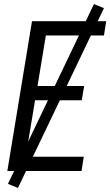

<svg xmlns="http://www.w3.org/2000/svg" viewBox="-20 -839 541 942"><path d="M16 0 137 -735H501L490 -665H205L164 -417H393L381 -347H152L106 -70H391L380 0ZM68 83 19 63 441 -819 490 -799Z"/></svg>

Font: Iosevka Term Curly Oblique
Style: Regular
Weight: 400
Italic angle: -9°
Designer: Belleve Invis
Foundry: Belleve Invis
Version: Version 32.3.0